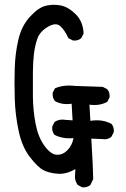

<svg xmlns="http://www.w3.org/2000/svg" viewBox="-20 -788 540 820"><path d="M331 12 312 2Q302 -12 300 -29L302 -66Q263 -43 226 -46Q189 -49 165 -61.5Q141 -74 107.5 -117.5Q74 -161 59.5 -229.5Q45 -298 43 -367Q41 -436 43 -498.5Q45 -561 58.5 -619Q72 -677 107.5 -716Q143 -755 174 -763Q205 -771 238 -765Q271 -759 303 -727.5Q335 -696 337 -645L327 -625Q313 -613 292 -615L272 -625Q258 -657 238.5 -675.5Q219 -694 184.5 -673.5Q150 -653 139.5 -622.5Q129 -592 125 -558.5Q121 -525 120.5 -480.5Q120 -436 120.5 -376.5Q121 -317 132 -259.5Q143 -202 170 -165Q197 -128 222.5 -127Q248 -126 268 -146.5Q288 -167 294 -198Q248 -194 213 -212Q201 -226 203 -247L213 -267Q233 -281 261 -276L290 -274L286 -345Q246 -339 215 -356Q203 -370 205 -392L215 -411Q253 -427 300 -421L419 -417L438 -407Q450 -393 448 -372L438 -353Q405 -335 362 -341L366 -272Q417 -280 456 -259Q468 -245 466 -224L456 -204Q440 -190 417 -194L370 -196Q378 -62 378 -23L366 2Q352 14 331 12Z"/></svg>

Font: NaniFont Regular
Style: Regular
Weight: 400
Designer: Nanigashitei
Version: Version 1.036